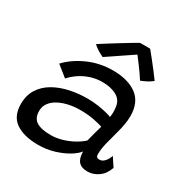

<svg xmlns="http://www.w3.org/2000/svg" viewBox="-169 -870 986 1020"><g transform="rotate(30 324.0 -359.5)"><path d="M201.1 10.3Q114.9 10.3 64.4 -23.5Q13.9 -57.4 13.9 -132.5Q13.9 -186.8 38.7 -225.3Q63.4 -263.8 105.5 -287.9Q147.6 -312 200.1 -323.2Q252.6 -334.4 308.1 -334.4Q341.2 -334.4 373.1 -329.6Q404.9 -324.8 428.2 -318.7Q451.5 -312.7 458.4 -308.9Q460.9 -321.9 461.2 -336.4Q461.6 -351 459.5 -366.5Q455.9 -409.7 420.8 -429.8Q385.6 -450 332.3 -450Q293.9 -450 259.3 -438.5Q224.8 -427.1 196.9 -408Q169.1 -388.9 149.5 -366.6L83.2 -419.8Q128.6 -468.6 199 -500Q269.3 -531.4 349.9 -531.4Q441.8 -531.4 496.2 -491.5Q550.5 -451.6 550.5 -366.1Q550.5 -342.1 545.5 -313.8Q540.6 -285.5 532.2 -256.1Q520.9 -216.2 511.3 -176.6Q501.7 -137 501.7 -108.2Q501.7 -93.4 507.1 -88.9Q512.6 -84.4 522.6 -84.4Q538.8 -84.4 552.5 -98.3Q566.2 -112.1 575.1 -137.4L610.1 -84.1Q595.9 -42 564.9 -20Q534 2.1 498.4 2.1Q461.4 2.1 443.9 -18Q426.4 -38.1 426.4 -78.9Q411.7 -58.8 377.5 -38.1Q343.3 -17.4 297.5 -3.5Q251.8 10.3 201.1 10.3ZM233.4 -68.2Q265.8 -68.2 299.6 -77.8Q333.4 -87.4 364.1 -103.8Q394.8 -120.3 417.1 -140.9Q424.9 -171.8 431.4 -195.8Q437.8 -219.9 444.3 -241Q431.3 -245.9 392.8 -254.2Q354.4 -262.4 303 -262.4Q270 -262.4 237.1 -255.7Q204.1 -248.9 176.7 -235Q149.3 -221.1 132.9 -199.6Q116.4 -178.2 116.4 -149.1Q116.4 -104.9 145.6 -86.5Q174.7 -68.2 233.4 -68.2ZM462.2 -729.8Q477.4 -711.5 496.6 -687.2Q515.8 -662.9 535 -638.2Q554.2 -613.6 568.4 -593.4Q553.3 -580.9 534.5 -571.3Q515.8 -561.8 500.4 -555.9Q491.7 -570.2 478.5 -588.8Q465.4 -607.4 451.9 -625.7Q438.4 -643.9 428.2 -657.2Q418.1 -670.5 415.3 -673.7H426.2Q420.8 -670.1 401.8 -657.4Q382.8 -644.7 357.5 -627.5Q332.1 -610.3 307.5 -593.6Q282.8 -576.8 265.5 -565.4Q258.1 -568.4 245 -575.6Q231.9 -582.8 219.5 -591.6Q207.2 -600.4 200.9 -607.4Q227.1 -624.4 257.2 -643.3Q287.3 -662.2 316.1 -679.8Q344.8 -697.4 367.1 -710.8Q389.3 -724.1 399.5 -729.7Q405.6 -729.9 417.7 -730.1Q429.7 -730.2 442.3 -730.2Q455 -730.1 462.2 -729.8Z"/></g></svg>

Font: Grandstander Thin
Style: Italic
Weight: 100
Italic angle: -15°
Designer: Tyler Finck
Foundry: Etcetera Type Co
Version: Version 1.200